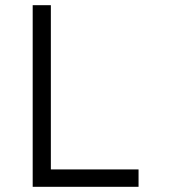

<svg xmlns="http://www.w3.org/2000/svg" viewBox="-20 -720 656 740"><path d="M106 0V-700H176V-67H514V0Z"/></svg>

Font: Overpass Mono Light Light
Style: Regular
Weight: 300
Monospace: yes
Version: Version 4.000